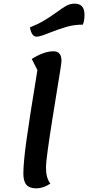

<svg xmlns="http://www.w3.org/2000/svg" viewBox="-20 -1007 483 1052"><path d="M185 -623 154 -684Q221 -726 273 -726Q317 -726 317 -673Q317 -659 288 -485Q284 -461 267.5 -357.5Q251 -254 241.5 -184.5Q232 -115 232 -89Q232 -31 256 -1Q217 25 179 25Q142 25 125 6Q108 -13 108 -56Q108 -114 124 -232Q140 -350 185 -623ZM144 -857Q187 -874 220 -893.5Q253 -913 289 -939Q324 -965 344.5 -976Q365 -987 389 -987Q443 -987 443 -926Q443 -893 434 -872Q387 -872 346.5 -860.5Q306 -849 250 -827Q199 -806 181 -806Q153 -806 144 -857Z"/></svg>

Font: Lemonada
Style: Regular
Weight: 400
Designer: Mohamed Gaber (Arabic) Eduardo Tunni (Latin)
Foundry: Kief Type Foundry
Version: Version 3.006